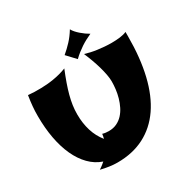

<svg xmlns="http://www.w3.org/2000/svg" viewBox="-208 -1105 1290 1321"><g transform="rotate(-30 436.5 -445.0)"><path d="M846.2 -681.2Q846.2 -510.3 814.5 -377.2Q782.7 -244.1 720 -152.8Q657.2 -61.5 564.5 -13.7Q471.7 34.2 350.1 34.2Q319.8 34.2 287.1 29.5Q254.4 24.9 219.2 16.1Q226.1 11.7 233.9 6.3Q240.7 1.5 249.5 -5.4Q258.3 -12.2 268.1 -21Q210.9 -40.5 167.2 -85.2Q123.5 -129.9 94 -194.3Q64.5 -258.8 49.3 -340.6Q34.2 -422.4 34.2 -516.1Q34.2 -538.1 34.9 -556.4Q35.6 -574.7 37.4 -593Q39.1 -611.3 41.5 -631.1Q43.9 -650.9 47.9 -675.8Q97.7 -670.9 149.9 -672.4Q172.4 -672.9 197.5 -674.8Q222.7 -676.8 249.3 -681.2Q275.9 -685.5 303 -692.6Q330.1 -699.7 356 -710Q335.4 -659.2 320.3 -616.5Q305.2 -573.7 295.2 -535.9Q285.2 -498 280 -462.6Q274.9 -427.2 274.9 -391.1Q274.9 -320.8 293.5 -260.7Q312 -200.7 350.1 -153.8Q352.5 -162.1 354 -171.1Q355.5 -180.2 356.9 -189.9Q369.6 -186 382.3 -184.6Q395 -183.1 407.2 -183.1Q442.4 -183.1 470.2 -196.3Q498 -209.5 518.8 -231.9Q539.6 -254.4 554 -283.4Q568.4 -312.5 577.4 -344.2Q586.4 -376 590.3 -408.2Q594.2 -440.4 594.2 -469.2Q594.2 -493.7 588.4 -524.9Q582.5 -556.2 572.8 -590.3Q563 -624.5 550 -659.9Q537.1 -695.3 522.9 -728Q542.5 -721.7 566.7 -716.3Q590.8 -710.9 617.4 -707.3Q644 -703.6 671.9 -701.4Q699.7 -699.2 727.1 -699.2Q762.2 -699.2 793.2 -703.1Q824.2 -707 846.2 -716.8ZM630.9 -826.7Q607.9 -816.4 586.9 -805.2Q565.9 -793.9 546.1 -780.8Q526.4 -767.6 507.1 -752.4Q487.8 -737.3 468.8 -718.8L403.8 -788.1Q437.5 -816.4 467.8 -848.9Q498 -881.3 523.9 -923.8Q530.3 -911.1 542.5 -897.2Q554.7 -883.3 569.6 -870.4Q584.5 -857.4 600.6 -845.9Q616.7 -834.5 630.9 -826.7Z"/></g></svg>

Font: Shojumaru
Style: Regular
Weight: 400
Version: Version 1.001